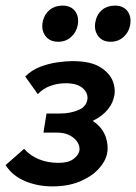

<svg xmlns="http://www.w3.org/2000/svg" viewBox="-33 -652 486 685"><path d="M154 13Q101 13 56 -6Q11 -25 -13 -63L53 -121Q74 -97 105.5 -84Q137 -71 175 -71Q210 -71 228 -84Q246 -97 250 -113Q253 -128 244.5 -143Q236 -158 217 -168.5Q198 -179 169 -179H122L133 -247H180Q218 -247 247 -259.5Q276 -272 279 -299Q281 -321 261.5 -338Q242 -355 201 -355Q173 -355 146.5 -345.5Q120 -336 102 -316L57 -379Q80 -402 110 -413.5Q140 -425 171 -429.5Q202 -434 225 -434Q290 -434 324.5 -412.5Q359 -391 370 -361Q381 -331 373 -303Q365 -273 341 -250Q317 -227 281.5 -214Q246 -201 204 -201L209 -242Q268 -242 300.5 -219Q333 -196 344 -164Q355 -132 349 -104Q343 -75 317.5 -48Q292 -21 250.5 -4Q209 13 154 13ZM175 -503Q144 -503 128.5 -524.5Q113 -546 120 -577Q126 -602 144.5 -617Q163 -632 190 -632Q220 -632 235 -612Q250 -592 244 -561Q239 -536 220 -519.5Q201 -503 175 -503ZM362 -503Q331 -503 316 -525Q301 -547 308 -577Q313 -602 331.5 -617Q350 -632 377 -632Q407 -632 422 -612Q437 -592 431 -561Q426 -536 407 -519.5Q388 -503 362 -503Z"/></svg>

Font: Ysabeau Infant
Style: Bold Italic
Weight: 700
Italic angle: -12°
Designer: Christian Thalmann (Catharsis Fonts)
Version: Version 2.001;gftools[0.9.30]; featfreeze: ss01,ss02,lnum